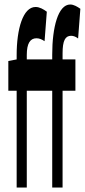

<svg xmlns="http://www.w3.org/2000/svg" viewBox="-20 -833 377 853"><path d="M54 -588V-569L17 -562V-430H54V0H99V-430H212V0H258V-430H315V-569H258V-596C258 -653 270 -674 296 -674C306 -674 317 -670 327 -662L337 -794C324 -803 308 -813 292 -813C238 -813 212 -711 212 -591V-569H99V-589C99 -640 114 -663 142 -663C155 -663 166 -658 178 -650L188 -781C173 -792 156 -802 138 -802C82 -802 54 -704 54 -588Z"/></svg>

Font: 寒蝉无机体 CompactMedium
Style: Regular
Weight: 500
Width: 3
Designer: ChillTanhei {Warren2060}; 
Source Han Sans {Ryoko NISHIZUKA 西塚涼子 (kana, bopomofo & ideographs); Paul D. Hunt (Latin, Gre
Foundry: ChillType&Adobe
Version: Version 1.000;Glyphs 3.1.1 (3135)